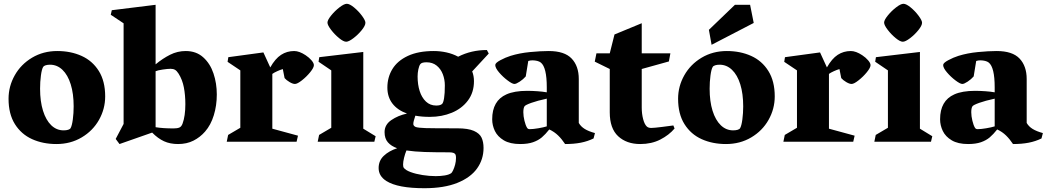

<svg xmlns="http://www.w3.org/2000/svg" viewBox="-20 -744 5495 1008"><path d="M280.8 -476.1Q351.6 -476.1 408.4 -450.4Q465.3 -424.8 498.8 -371.3Q532.2 -317.9 532.2 -237.8Q532.2 -172.4 499.8 -114.7Q467.3 -57.1 408.7 -22.5Q350.1 12.2 276.4 12.2Q205.6 12.2 148.7 -13.4Q91.8 -39.1 58.3 -92.3Q24.9 -145.5 24.9 -225.6Q24.9 -291 57.4 -348.6Q89.8 -406.2 148.4 -441.2Q207 -476.1 280.8 -476.1ZM350.6 -71.3Q357.9 -84 362.3 -116.9Q366.7 -149.9 366.7 -185.5Q366.7 -252 351.3 -301.3Q335.9 -350.6 307.9 -377.4Q279.8 -404.3 242.7 -404.3Q229 -404.3 219.2 -401.1Q209.5 -397.9 206.5 -392.6Q199.2 -380.4 194.8 -347.4Q190.4 -314.5 190.4 -278.3Q190.4 -211.9 205.8 -162.6Q221.2 -113.3 249 -86.4Q276.9 -59.6 314 -59.6Q328.1 -59.6 337.9 -62.7Q347.7 -65.9 350.6 -71.3Z M607.4 12.2 587.4 -14.6 628.9 -93.3V-621.6L561.5 -666.5L566.9 -690.4L796.9 -718.8V-406.2Q834 -437 872.8 -456.5Q911.6 -476.1 955.1 -476.1Q1010.3 -476.1 1046.9 -443.1Q1083.5 -410.2 1100.8 -358.4Q1118.2 -306.6 1118.2 -248Q1118.2 -189.9 1102.5 -138.9Q1086.9 -87.9 1056.6 -53.2Q1030.8 -23.4 995.6 -5.6Q960.4 12.2 915 12.2Q873 12.2 841.1 -2.4Q809.1 -17.1 778.8 -47.9ZM891.6 -69.8Q911.1 -69.8 921.9 -74.5Q932.6 -79.1 938.5 -95.2Q953.1 -134.8 953.1 -197.3Q953.1 -244.6 945.3 -285.2Q937.5 -325.7 917.5 -357.4Q908.2 -372.1 898.9 -377.4Q889.6 -382.8 876 -382.8Q860.4 -382.8 834.2 -378.9Q808.1 -375 796.9 -370.1V-76.2Q835 -69.8 891.6 -69.8Z M1174.8 -419.4 1178.7 -443.8 1362.8 -468.8 1398.9 -390.1Q1424.8 -436 1455.6 -456.1Q1486.3 -476.1 1524.4 -476.1Q1551.3 -476.1 1584.5 -454.1Q1603 -441.9 1615.5 -427.2Q1627.9 -412.6 1627.9 -401.9Q1627.9 -388.7 1608.6 -365Q1589.4 -341.3 1565.2 -322.3Q1541 -303.2 1528.3 -303.2Q1517.1 -303.2 1500.2 -313.2Q1483.4 -323.2 1474.1 -334L1464.8 -381.3Q1452.1 -377.9 1435.1 -370.1Q1418 -362.3 1409.7 -356V-68.4L1544.4 -31.7L1537.1 0H1170.4L1177.7 -35.6L1241.7 -73.2V-374.5Z M1699.2 -625.5Q1699.2 -638.7 1718.5 -662.6Q1737.8 -686.5 1762.2 -705.3Q1786.6 -724.1 1800.8 -724.1Q1815.4 -724.1 1838.9 -704.8Q1862.3 -685.5 1880.4 -661.1Q1898.4 -636.7 1898.4 -624.5Q1898.4 -609.9 1879.2 -585.9Q1859.9 -562 1835.4 -543.5Q1811 -524.9 1797.4 -524.9Q1783.2 -524.9 1759.8 -544.2Q1736.3 -563.5 1717.8 -587.9Q1699.2 -612.3 1699.2 -625.5ZM1719.2 -73.2V-374.5L1652.3 -419.9L1656.2 -443.8L1887.2 -471.2V-68.4L1952.1 -28.8L1945.3 0H1647.9L1655.3 -35.6Z M2518.6 32.7Q2518.6 92.8 2484.6 140.4Q2450.7 188 2381.1 216.1Q2311.5 244.1 2208 244.1Q2068.4 244.1 2008.8 206.5Q1967.8 180.7 1967.8 138.2Q1967.8 99.6 1994.9 74Q2022 48.3 2064.9 34.2Q2034.2 23.4 2016.6 3.4Q1999 -16.6 1999 -50.3Q1999 -89.4 2034.4 -113.5Q2069.8 -137.7 2116.7 -147.9Q2066.4 -166 2040 -200.7Q2013.7 -235.4 2013.7 -284.2Q2013.7 -337.9 2040 -381.3Q2066.4 -424.8 2121.1 -450.4Q2175.8 -476.1 2257.3 -476.1Q2291 -476.1 2324.2 -468.8Q2357.4 -461.4 2385.3 -446.3Q2454.1 -481.4 2536.1 -481.4L2545.9 -462.9L2459 -369.1Q2468.3 -345.2 2468.3 -317.9Q2468.3 -258.8 2436.8 -216.6Q2405.3 -174.3 2352.5 -152.3Q2299.8 -130.4 2236.8 -130.4Q2193.8 -130.4 2160.6 -136.7Q2155.3 -120.1 2152.6 -110.6Q2149.9 -101.1 2149.9 -92.8Q2149.9 -87.4 2153.8 -83.3Q2157.7 -79.1 2163.1 -77.1Q2175.8 -72.8 2214.1 -71.5Q2252.4 -70.3 2381.3 -70.3Q2437.5 -70.3 2467.8 -56.9Q2498 -43.5 2508.3 -21.2Q2518.6 1 2518.6 32.7ZM2172.4 -342.3Q2172.4 -300.3 2183.3 -265.9Q2194.3 -231.4 2216.3 -210.7Q2238.3 -189.9 2270 -189.9Q2292.5 -189.9 2301.3 -198.7Q2307.6 -205.1 2311.5 -229Q2315.4 -252.9 2315.4 -295.9Q2315.4 -326.2 2304.9 -354Q2294.4 -381.8 2272.7 -399.4Q2251 -417 2219.2 -417Q2194.3 -417 2187 -407.7Q2180.2 -398.9 2176.3 -379.9Q2172.4 -360.8 2172.4 -342.3ZM2374 85Q2374 74.2 2371.8 68.4Q2369.6 62.5 2361.8 59.1Q2354 55.7 2337.9 55.7Q2264.6 55.7 2210.2 54Q2155.8 52.2 2113.8 45.9Q2106.4 63.5 2101.3 84.5Q2096.2 105.5 2096.2 119.6Q2096.2 132.3 2100.1 137.2Q2108.9 149.4 2135.7 159.4Q2162.6 169.4 2198.2 175Q2233.9 180.7 2267.6 180.7Q2292.5 180.7 2315.2 177Q2337.9 173.3 2349.6 164.6Q2353 161.6 2358.9 149.7Q2364.7 137.7 2369.4 120.4Q2374 103 2374 85Z M2638.7 -248.5Q2680.2 -267.1 2747.6 -267.1Q2772.9 -267.1 2801 -265.1Q2829.1 -263.2 2850.6 -259.3V-285.6Q2850.6 -390.6 2819.3 -415.5Q2812 -421.4 2800 -424.3Q2788.1 -427.2 2774.9 -427.2Q2763.7 -427.2 2753.4 -423.8L2740.2 -342.8Q2727.1 -327.6 2708.5 -315.4Q2689.9 -303.2 2680.7 -303.2Q2669.4 -303.2 2644.8 -321.8Q2620.1 -340.3 2600.1 -363.8Q2580.1 -387.2 2580.1 -402.8Q2580.1 -413.6 2606.9 -428Q2633.8 -442.4 2660.2 -450.7Q2707 -465.3 2762.7 -470.7Q2818.4 -476.1 2860.8 -476.1Q2943.8 -476.1 2981.2 -436.5Q3018.6 -397 3018.6 -329.1V-98.6Q3029.3 -79.6 3050 -66.9Q3070.8 -54.2 3103.5 -45.4L3096.2 -17.1Q3065.4 -2 3029.3 5.1Q2993.2 12.2 2946.8 12.2Q2929.7 -13.7 2910.2 -32.7Q2890.6 -51.8 2863.8 -64.5Q2843.3 -38.6 2824.5 -22.7Q2805.7 -6.8 2778.3 2.7Q2751 12.2 2710.9 12.2Q2657.7 12.2 2625 -7.3Q2592.3 -26.9 2578.1 -56.4Q2564 -85.9 2564 -117.7Q2564 -215.3 2638.7 -248.5ZM2760.7 -65.9Q2778.8 -65.9 2806.2 -70.6Q2833.5 -75.2 2850.6 -80.6V-226.1Q2800.8 -215.3 2769 -203.9Q2737.3 -192.4 2733.4 -185.5Q2727.5 -175.8 2727.5 -154.8Q2727.5 -134.3 2733.4 -110.1Q2739.3 -85.9 2747.1 -73.2Q2751.5 -65.9 2760.7 -65.9Z M3111.3 -463.9H3181.2L3206.1 -563L3349.1 -622.1V-463.9H3499.5L3491.7 -421.4L3349.1 -381.8V-179.2Q3349.1 -147 3356.4 -118.9Q3363.8 -90.8 3376 -79.6Q3384.3 -72.3 3398.9 -72.3Q3413.6 -72.3 3455.6 -77.6Q3497.6 -83 3515.1 -85.4L3521.5 -69.3Q3492.2 -34.7 3446.3 -11.2Q3400.4 12.2 3341.3 12.2Q3269.5 12.2 3225.3 -28.8Q3181.2 -69.8 3181.2 -154.3V-381.8L3102.5 -420.4Z M3795.9 -476.1Q3866.7 -476.1 3923.6 -450.4Q3980.5 -424.8 4013.9 -371.3Q4047.4 -317.9 4047.4 -237.8Q4047.4 -172.4 4014.9 -114.7Q3982.4 -57.1 3923.8 -22.5Q3865.2 12.2 3791.5 12.2Q3720.7 12.2 3663.8 -13.4Q3606.9 -39.1 3573.5 -92.3Q3540 -145.5 3540 -225.6Q3540 -291 3572.5 -348.6Q3605 -406.2 3663.6 -441.2Q3722.2 -476.1 3795.9 -476.1ZM3865.7 -71.3Q3873 -84 3877.4 -116.9Q3881.8 -149.9 3881.8 -185.5Q3881.8 -252 3866.5 -301.3Q3851.1 -350.6 3823 -377.4Q3794.9 -404.3 3757.8 -404.3Q3744.1 -404.3 3734.4 -401.1Q3724.6 -397.9 3721.7 -392.6Q3714.4 -380.4 3710 -347.4Q3705.6 -314.5 3705.6 -278.3Q3705.6 -211.9 3720.9 -162.6Q3736.3 -113.3 3764.2 -86.4Q3792 -59.6 3829.1 -59.6Q3843.3 -59.6 3853 -62.7Q3862.8 -65.9 3865.7 -71.3ZM3838.4 -718.8H3918L3937 -623.5L3715.8 -508.8L3701.7 -587.4Z M4097.2 -419.4 4101.1 -443.8 4285.2 -468.8 4321.3 -390.1Q4347.2 -436 4377.9 -456.1Q4408.7 -476.1 4446.8 -476.1Q4473.6 -476.1 4506.8 -454.1Q4525.4 -441.9 4537.8 -427.2Q4550.3 -412.6 4550.3 -401.9Q4550.3 -388.7 4531 -365Q4511.7 -341.3 4487.5 -322.3Q4463.4 -303.2 4450.7 -303.2Q4439.5 -303.2 4422.6 -313.2Q4405.8 -323.2 4396.5 -334L4387.2 -381.3Q4374.5 -377.9 4357.4 -370.1Q4340.3 -362.3 4332 -356V-68.4L4466.8 -31.7L4459.5 0H4092.8L4100.1 -35.6L4164.1 -73.2V-374.5Z M4621.6 -625.5Q4621.6 -638.7 4640.9 -662.6Q4660.2 -686.5 4684.6 -705.3Q4709 -724.1 4723.1 -724.1Q4737.8 -724.1 4761.2 -704.8Q4784.7 -685.5 4802.7 -661.1Q4820.8 -636.7 4820.8 -624.5Q4820.8 -609.9 4801.5 -585.9Q4782.2 -562 4757.8 -543.5Q4733.4 -524.9 4719.7 -524.9Q4705.6 -524.9 4682.1 -544.2Q4658.7 -563.5 4640.1 -587.9Q4621.6 -612.3 4621.6 -625.5ZM4641.6 -73.2V-374.5L4574.7 -419.9L4578.6 -443.8L4809.6 -471.2V-68.4L4874.5 -28.8L4867.7 0H4570.3L4577.6 -35.6Z M4990.2 -248.5Q5031.7 -267.1 5099.1 -267.1Q5124.5 -267.1 5152.6 -265.1Q5180.7 -263.2 5202.1 -259.3V-285.6Q5202.1 -390.6 5170.9 -415.5Q5163.6 -421.4 5151.6 -424.3Q5139.6 -427.2 5126.5 -427.2Q5115.2 -427.2 5105 -423.8L5091.8 -342.8Q5078.6 -327.6 5060.1 -315.4Q5041.5 -303.2 5032.2 -303.2Q5021 -303.2 4996.3 -321.8Q4971.7 -340.3 4951.7 -363.8Q4931.6 -387.2 4931.6 -402.8Q4931.6 -413.6 4958.5 -428Q4985.4 -442.4 5011.7 -450.7Q5058.6 -465.3 5114.3 -470.7Q5169.9 -476.1 5212.4 -476.1Q5295.4 -476.1 5332.8 -436.5Q5370.1 -397 5370.1 -329.1V-98.6Q5380.9 -79.6 5401.6 -66.9Q5422.4 -54.2 5455.1 -45.4L5447.8 -17.1Q5417 -2 5380.9 5.1Q5344.7 12.2 5298.3 12.2Q5281.2 -13.7 5261.7 -32.7Q5242.2 -51.8 5215.3 -64.5Q5194.8 -38.6 5176 -22.7Q5157.2 -6.8 5129.9 2.7Q5102.5 12.2 5062.5 12.2Q5009.3 12.2 4976.6 -7.3Q4943.8 -26.9 4929.7 -56.4Q4915.5 -85.9 4915.5 -117.7Q4915.5 -215.3 4990.2 -248.5ZM5112.3 -65.9Q5130.4 -65.9 5157.7 -70.6Q5185.1 -75.2 5202.1 -80.6V-226.1Q5152.3 -215.3 5120.6 -203.9Q5088.9 -192.4 5085 -185.5Q5079.1 -175.8 5079.1 -154.8Q5079.1 -134.3 5085 -110.1Q5090.8 -85.9 5098.6 -73.2Q5103 -65.9 5112.3 -65.9Z"/></svg>

Font: Vesper Libre Heavy
Style: Regular
Weight: 900
Designer: Robert Keller & Kimya Gandhi
Foundry: Mota Italic
Version: Version 1.058